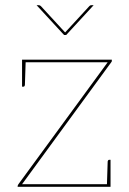

<svg xmlns="http://www.w3.org/2000/svg" viewBox="-20 -720 499 740"><path d="M48 0V-3Q48 -5 49 -6.5Q50 -8 51 -10L395 -480H65V-490H411V-485Q411 -484 410.5 -482.5Q410 -481 408 -479L65 -10H406V0ZM79 -486 76 -393Q76 -391 74.5 -388.5Q73 -386 71 -386H65V-480ZM392 -4 395 -97Q395 -99 396.5 -101.5Q398 -104 400 -104H406V-10ZM341 -700 235 -585H227L121 -700H130Q134 -700 138 -696L231 -595L324 -696Q325 -697 327 -698.5Q329 -700 332 -700Z"/></svg>

Font: Aleo Thin
Style: Regular
Weight: 250
Designer: Alessio Laiso
Foundry: Alessio Laiso
Version: Version 2.001;gftools[0.9.29]